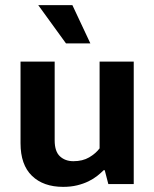

<svg xmlns="http://www.w3.org/2000/svg" viewBox="-20 -717 601 748"><path d="M368 -477H501V0H402L388 -54H384Q373 -43 358.5 -31.5Q344 -20 324.5 -10.5Q305 -1 280.5 5Q256 11 226 11Q149 11 104.5 -32Q60 -75 60 -159V-477H193V-170Q193 -127 213.5 -108Q234 -89 266 -89Q302 -89 327.5 -104Q353 -119 368 -139ZM129 -697H262L332 -548H237Z"/></svg>

Font: Ek Mukta
Style: Bold
Weight: 700
Designer: Girish Dalvi and Yashodeep Gholap
Foundry: Ek Type
Version: Version 2.538;PS 1.002;hotconv 16.6.51;makeotf.lib2.5.65220;